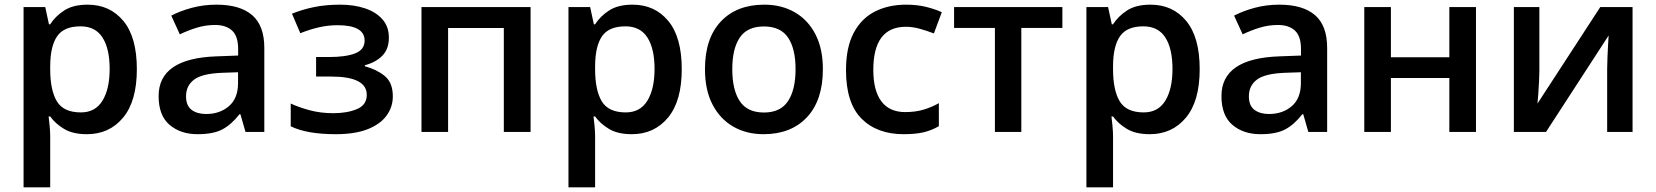

<svg xmlns="http://www.w3.org/2000/svg" viewBox="-20 -571 7168 831"><path d="M359.4 -550.8Q455.6 -550.8 513.9 -480.5Q572.3 -410.2 572.3 -271.5Q572.3 -133.3 512.7 -61.8Q453.1 9.8 356.4 9.8Q294.9 9.8 257.1 -13.2Q219.2 -36.1 197.3 -66.9H190.4Q192.9 -47.4 195.1 -23.7Q197.3 0 197.3 19.5V239.7H82V-540.5H175.8L191.9 -465.8H197.3Q219.2 -500.5 257.8 -525.6Q296.4 -550.8 359.4 -550.8ZM328.6 -457Q257.3 -457 227.8 -414.8Q198.2 -372.6 197.3 -287.6V-271.5Q197.3 -180.7 226.1 -132.6Q254.9 -84.5 330.1 -84.5Q392.6 -84.5 423.6 -135.3Q454.6 -186 454.6 -272.9Q454.6 -360.4 423.6 -408.7Q392.6 -457 328.6 -457Z M916.5 -550.8Q1019 -550.8 1071.5 -505.4Q1124 -460 1124 -363.8V0H1042.5L1020.5 -76.7H1016.6Q981.9 -32.2 942.9 -11.2Q903.8 9.8 835 9.8Q761.7 9.8 714.1 -30.5Q666.5 -70.8 666.5 -155.3Q666.5 -318.4 917 -327.1L1010.7 -330.6V-358.9Q1010.7 -414.6 984.4 -438.7Q958 -462.9 911.1 -462.9Q870.1 -462.9 832 -451.2Q793.9 -439.5 758.3 -422.4L721.2 -503.4Q760.7 -523.9 811 -537.4Q861.3 -550.8 916.5 -550.8ZM1010.3 -258.3 940.4 -255.9Q854 -252.4 819.6 -226.1Q785.2 -199.7 785.2 -154.3Q785.2 -113.8 809.1 -95.7Q833 -77.6 872.1 -77.6Q931.6 -77.6 970.9 -111.6Q1010.3 -145.5 1010.3 -211.4Z M1452.6 -550.8Q1512.2 -550.8 1559.8 -534.9Q1607.4 -519 1635.3 -487.3Q1663.1 -455.6 1663.1 -408.2Q1663.1 -358.9 1635 -330.1Q1606.9 -301.3 1559.1 -288.6V-284.2Q1609.4 -271 1644.8 -242.4Q1680.2 -213.9 1680.2 -153.8Q1680.2 -108.4 1653.6 -71.3Q1627 -34.2 1572.3 -12.2Q1517.6 9.8 1433.1 9.8Q1307.6 9.8 1238.3 -24.4V-123Q1272 -106.9 1319.6 -94Q1367.2 -81.1 1422.4 -81.1Q1482.9 -81.1 1525.1 -98.9Q1567.4 -116.7 1567.4 -160.6Q1567.4 -239.7 1412.6 -239.7H1348.1V-324.2H1404.8Q1476.6 -324.2 1517.3 -340.1Q1558.1 -356 1558.1 -395.5Q1558.1 -461.9 1440.9 -461.9Q1399.4 -461.9 1359.6 -452.6Q1319.8 -443.4 1279.8 -427.2L1243.7 -511.7Q1288.1 -529.8 1338.9 -540.3Q1389.6 -550.8 1452.6 -550.8Z M2276.4 -540.5V0H2160.6V-449.7H1919.4V0H1804.2V-540.5Z M2717.8 -550.8Q2814 -550.8 2872.3 -480.5Q2930.7 -410.2 2930.7 -271.5Q2930.7 -133.3 2871.1 -61.8Q2811.5 9.8 2714.8 9.8Q2653.3 9.8 2615.5 -13.2Q2577.6 -36.1 2555.7 -66.9H2548.8Q2551.3 -47.4 2553.5 -23.7Q2555.7 0 2555.7 19.5V239.7H2440.4V-540.5H2534.2L2550.3 -465.8H2555.7Q2577.6 -500.5 2616.2 -525.6Q2654.8 -550.8 2717.8 -550.8ZM2687 -457Q2615.7 -457 2586.2 -414.8Q2556.6 -372.6 2555.7 -287.6V-271.5Q2555.7 -180.7 2584.5 -132.6Q2613.3 -84.5 2688.5 -84.5Q2751 -84.5 2782 -135.3Q2813 -186 2813 -272.9Q2813 -360.4 2782 -408.7Q2751 -457 2687 -457Z M3541.5 -271.5Q3541.5 -137.2 3472.7 -63.7Q3403.8 9.8 3284.7 9.8Q3210.4 9.8 3153.3 -23.2Q3096.2 -56.2 3063.7 -118.9Q3031.2 -181.6 3031.2 -271.5Q3031.2 -405.3 3099.9 -478Q3168.5 -550.8 3288.1 -550.8Q3362.8 -550.8 3419.9 -517.8Q3477.1 -484.9 3509.3 -422.6Q3541.5 -360.4 3541.5 -271.5ZM3149.4 -271.5Q3149.4 -182.1 3181.9 -133.1Q3214.4 -84 3286.6 -84Q3357.9 -84 3390.6 -133.3Q3423.3 -182.6 3423.3 -271.5Q3423.3 -359.9 3390.9 -408.2Q3358.4 -456.5 3286.1 -456.5Q3214.4 -456.5 3181.9 -408.4Q3149.4 -360.4 3149.4 -271.5Z M3891.1 9.8Q3775.9 9.8 3708.7 -57.6Q3641.6 -125 3641.6 -267.6Q3641.6 -365.7 3674.8 -428.5Q3708 -491.2 3766.6 -521Q3825.2 -550.8 3901.9 -550.8Q3949.7 -550.8 3989 -541Q4028.3 -531.2 4056.2 -518.1L4022 -426.3Q3991.7 -438 3960.7 -446.5Q3929.7 -455.1 3900.9 -455.1Q3759.8 -455.1 3759.8 -268.6Q3759.8 -178.7 3794.7 -132.3Q3829.6 -85.9 3897.5 -85.9Q3941.9 -85.9 3977.1 -96.4Q4012.2 -106.9 4043.5 -124.5V-24.9Q4012.7 -6.8 3977.5 1.5Q3942.4 9.8 3891.1 9.8Z M4578.1 -450.2H4400.4V0H4286.1V-450.2H4109.4V-540.5H4578.1Z M4959.5 -550.8Q5055.7 -550.8 5114 -480.5Q5172.4 -410.2 5172.4 -271.5Q5172.4 -133.3 5112.8 -61.8Q5053.2 9.8 4956.5 9.8Q4895 9.8 4857.2 -13.2Q4819.3 -36.1 4797.4 -66.9H4790.5Q4793 -47.4 4795.2 -23.7Q4797.4 0 4797.4 19.5V239.7H4682.1V-540.5H4775.9L4792 -465.8H4797.4Q4819.3 -500.5 4857.9 -525.6Q4896.5 -550.8 4959.5 -550.8ZM4928.7 -457Q4857.4 -457 4827.9 -414.8Q4798.3 -372.6 4797.4 -287.6V-271.5Q4797.4 -180.7 4826.2 -132.6Q4855 -84.5 4930.2 -84.5Q4992.7 -84.5 5023.7 -135.3Q5054.7 -186 5054.7 -272.9Q5054.7 -360.4 5023.7 -408.7Q4992.7 -457 4928.7 -457Z M5516.6 -550.8Q5619.1 -550.8 5671.6 -505.4Q5724.1 -460 5724.1 -363.8V0H5642.6L5620.6 -76.7H5616.7Q5582 -32.2 5543 -11.2Q5503.9 9.8 5435.1 9.8Q5361.8 9.8 5314.2 -30.5Q5266.6 -70.8 5266.6 -155.3Q5266.6 -318.4 5517.1 -327.1L5610.8 -330.6V-358.9Q5610.8 -414.6 5584.5 -438.7Q5558.1 -462.9 5511.2 -462.9Q5470.2 -462.9 5432.1 -451.2Q5394 -439.5 5358.4 -422.4L5321.3 -503.4Q5360.8 -523.9 5411.1 -537.4Q5461.4 -550.8 5516.6 -550.8ZM5610.4 -258.3 5540.5 -255.9Q5454.1 -252.4 5419.7 -226.1Q5385.3 -199.7 5385.3 -154.3Q5385.3 -113.8 5409.2 -95.7Q5433.1 -77.6 5472.2 -77.6Q5531.7 -77.6 5571 -111.6Q5610.4 -145.5 5610.4 -211.4Z M6000 -540.5V-323.2H6252.9V-540.5H6368.2V0H6252.9V-233.4H6000V0H5884.8V-540.5Z M6642.6 -540.5V-264.6Q6642.6 -246.6 6641.1 -217.5Q6639.6 -188.5 6637.7 -161.4Q6635.7 -134.3 6634.3 -122.6L6906.2 -540.5H7045.9V0H6936V-272.9Q6936 -293.9 6937.3 -322.5Q6938.5 -351.1 6939.9 -377.2Q6941.4 -403.3 6942.4 -417.5L6671.4 0H6532.2V-540.5Z"/></svg>

Font: Open Sans SemiBold
Style: Regular
Weight: 600
Designer: Monotype Design Team
Foundry: Monotype Imaging Inc.
Version: Version 3.003; ttfautohint (v1.8.4)